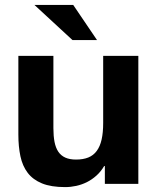

<svg xmlns="http://www.w3.org/2000/svg" viewBox="-20 -743 633 776"><path d="M403.8 0V-71.8H400.9Q387.7 -49.3 369.6 -33.2Q351.6 -17.1 331.1 -6.8Q310.5 3.4 288.1 8.3Q265.6 13.2 243.2 13.2Q186.5 13.2 149.9 -1.7Q113.3 -16.6 92 -44.4Q70.8 -72.3 62.5 -111.6Q54.2 -150.9 54.2 -199.2V-517.1H195.8V-225.1Q195.8 -193.4 200.4 -169.4Q205.1 -145.5 215.8 -129.6Q226.6 -113.8 244.1 -106Q261.7 -98.1 287.1 -98.1Q315.9 -98.1 336.7 -106.4Q357.4 -114.7 370.8 -132.8Q384.3 -150.9 390.6 -178.7Q397 -206.5 397 -246.1V-517.1H539.1V0ZM275.9 -723.1 372.1 -581.1H272.9L119.1 -723.1Z"/></svg>

Font: XB Khoramshahr
Style: Bold
Weight: 700
Designer: Behnam
Foundry: Irmug
Version: Version 8.005 2009